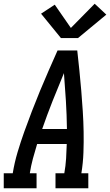

<svg xmlns="http://www.w3.org/2000/svg" viewBox="-44 -1004 587 1024"><path d="M-24 0V-80H24Q33 -136 49.5 -191.5Q66 -247 85.5 -301.5Q105 -356 126 -410.5Q147 -465 169.5 -519.5Q192 -574 215.5 -627.5Q239 -681 263 -735H368Q374 -681 379.5 -627.5Q385 -574 389.5 -519.5Q394 -465 397.5 -410.5Q401 -356 402 -301Q403 -246 401 -190.5Q399 -135 390 -80H427V0H252V-80H299Q306 -119 308.5 -158Q311 -197 312 -236H154Q142 -197 131.5 -158Q121 -119 115 -80H151V0ZM181 -316H313Q312 -391 307.5 -465.5Q303 -540 297 -614Q266 -540 236.5 -465.5Q207 -391 181 -316ZM281 -801 175 -931 248 -979 334 -855 461 -984 523 -926 372 -801Z"/></svg>

Font: Iosevka Curly Slab MdObl
Style: Regular
Weight: 500
Italic angle: -9°
Monospace: yes
Designer: Belleve Invis
Foundry: Belleve Invis
Version: Version 11.0.0; ttfautohint (v1.8.3)